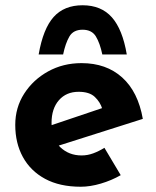

<svg xmlns="http://www.w3.org/2000/svg" viewBox="-20 -698 593 730"><path d="M287 12Q207 12 151.5 -18Q96 -48 67 -101Q38 -154 38 -223Q38 -289 72 -342Q106 -395 163 -426.5Q220 -458 290 -458Q384 -458 444.5 -403.5Q505 -349 523 -246L183 -138L152 -214L398 -297L369 -284Q361 -310 340.5 -329.5Q320 -349 279 -349Q232 -349 204 -317Q176 -285 176 -231Q176 -170 209 -138.5Q242 -107 290 -107Q313 -107 334.5 -115Q356 -123 377 -136L439 -32Q404 -12 363.5 0Q323 12 287 12ZM294 -678Q365 -678 405.5 -632Q446 -586 462 -491H369Q360 -534 344.5 -559.5Q329 -585 294 -585Q259 -585 244 -559.5Q229 -534 220 -491H127Q144 -589 184 -633.5Q224 -678 294 -678Z"/></svg>

Font: Reem Kufi
Style: Regular
Weight: 400
Designer: Khaled Hosny
Version: Version 1.6